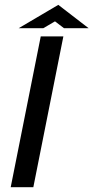

<svg xmlns="http://www.w3.org/2000/svg" viewBox="-20 -776 387 796"><path d="M118.2 0H24.4L148.9 -625H242.7ZM208 -687.5 159.7 -659.2H57.6L221.7 -755.9L347.2 -659.2H245.1Z"/></svg>

Font: Juliett
Style: Bold Italic
Weight: 700
Italic angle: -11.25°
Designer: GGBotNet
Foundry: GGBotNet
Version: 0.60